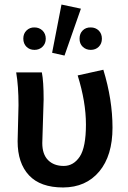

<svg xmlns="http://www.w3.org/2000/svg" viewBox="-20 -808 561 840"><path d="M377 -589.8Q356 -589.8 341.8 -603.5Q327.6 -617.2 328.1 -639.2Q328.1 -661.1 341.8 -674.8Q355.5 -688.5 377 -688Q397.9 -688 412.1 -674.3Q425.8 -660.2 425.8 -638.7Q425.8 -617.2 412.1 -603.5Q398.4 -589.8 377 -589.8ZM130.9 -589.8Q109.4 -589.8 95.7 -603.5Q82 -617.2 82 -639.2Q82 -661.1 96.2 -674.8Q110.4 -688.5 130.9 -688Q151.4 -688 166 -674.3Q180.2 -660.2 180.2 -638.7Q180.2 -617.2 166 -603.5Q151.9 -589.8 130.9 -589.8ZM208 -577.1 249 -788.1 334 -770 262.2 -564.9ZM329.1 -123Q356 -164.1 356 -263.2Q356 -362.3 319.8 -478L432.1 -502.9Q472.2 -372.1 472.2 -249.5Q472.2 -127 414.1 -57.6Q356 11.7 256.3 12.2Q156.7 12.2 106.9 -41Q57.1 -94.2 57.1 -189.9L61 -348.1Q61 -432.1 50.8 -491.2H163.1Q170.9 -452.1 170.9 -373L165 -182.1Q165 -132.8 190.4 -107.4Q215.8 -82 258.8 -82Q301.8 -82 329.1 -123Z"/></svg>

Font: SourceSansPro-Semibold
Style: Regular
Weight: 600
Designer: Paul D. Hunt
Foundry: Adobe Systems Incorporated
Version: Version 2.020;PS 2.0;hotconv 1.0.86;makeotf.lib2.5.63406